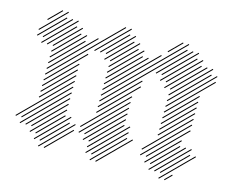

<svg xmlns="http://www.w3.org/2000/svg" viewBox="-112 -953 1403 1156"><g transform="rotate(15 589.5 -375.0)"><path d="M571.4 40 754.3 -142.9 750 -147.1 567.1 35.7ZM535.7 40 718.6 -142.9 714.3 -147.1 531.4 35.7ZM535.7 4.3 718.6 -178.6 714.3 -182.9 531.4 0ZM500 4.3 718.6 -214.3 714.3 -218.6 495.7 0ZM500 -31.4 682.9 -214.3 678.6 -218.6 495.7 -35.7ZM500 -67.1 682.9 -250 678.6 -254.3 495.7 -71.4ZM464.3 -67.1 682.9 -285.7 678.6 -290 460 -71.4ZM464.3 -102.9 682.9 -321.4 678.6 -325.7 460 -107.1ZM428.6 -102.9 682.9 -357.1 678.6 -361.4 424.3 -107.1ZM428.6 -138.6 682.9 -392.9 678.6 -397.1 424.3 -142.9ZM500 -245.7 718.6 -464.3 714.3 -468.6 495.7 -250ZM500 -281.4 718.6 -500 714.3 -504.3 495.7 -285.7ZM500 -317.1 932.9 -750 928.6 -754.3 495.7 -321.4ZM500 -352.9 932.9 -785.7 928.6 -790 495.7 -357.1ZM500 -388.6 790 -678.6 785.7 -682.9 495.7 -392.9ZM500 -424.3 718.6 -642.9 714.3 -647.1 495.7 -428.6ZM500 -460 682.9 -642.9 678.6 -647.1 495.7 -464.3ZM500 -495.7 682.9 -678.6 678.6 -682.9 495.7 -500ZM500 -531.4 647.1 -678.6 642.9 -682.9 495.7 -535.7ZM464.3 -567.1 611.4 -714.3 607.1 -718.6 460 -571.4ZM500 -567.1 647.1 -714.3 642.9 -718.6 495.7 -571.4ZM785.7 -567.1 968.6 -750 964.3 -754.3 781.4 -571.4ZM821.4 -567.1 1004.3 -750 1000 -754.3 817.1 -571.4ZM821.4 -531.4 1004.3 -714.3 1000 -718.6 817.1 -535.7ZM857.1 -531.4 1040 -714.3 1035.7 -718.6 852.9 -535.7ZM857.1 -495.7 1040 -678.6 1035.7 -682.9 852.9 -500ZM892.9 -495.7 1075.7 -678.6 1071.4 -682.9 888.6 -500ZM892.9 -460 1111.4 -678.6 1107.1 -682.9 888.6 -464.3ZM892.9 -424.3 1111.4 -642.9 1107.1 -647.1 888.6 -428.6ZM892.9 -388.6 1147.1 -642.9 1142.9 -647.1 888.6 -392.9ZM892.9 -352.9 1147.1 -607.1 1142.9 -611.4 888.6 -357.1ZM892.9 -317.1 1075.7 -500 1071.4 -504.3 888.6 -321.4ZM892.9 -281.4 1075.7 -464.3 1071.4 -468.6 888.6 -285.7ZM892.9 -245.7 1075.7 -428.6 1071.4 -432.9 888.6 -250ZM892.9 -210 1075.7 -392.9 1071.4 -397.1 888.6 -214.3ZM821.4 -102.9 1075.7 -357.1 1071.4 -361.4 817.1 -107.1ZM857.1 -67.1 1075.7 -285.7 1071.4 -290 852.9 -71.4ZM857.1 -31.4 1040 -214.3 1035.7 -218.6 852.9 -35.7ZM892.9 -31.4 1040 -178.6 1035.7 -182.9 888.6 -35.7ZM821.4 -67.1 1075.7 -321.4 1071.4 -325.7 817.1 -71.4ZM892.9 4.3 1075.7 -178.6 1071.4 -182.9 888.6 0ZM928.6 4.3 1111.4 -178.6 1107.1 -182.9 924.3 0ZM964.3 4.3 1111.4 -142.9 1107.1 -147.1 960 0ZM964.3 40 1147.1 -142.9 1142.9 -147.1 960 35.7ZM1000 40 1040 0 1035.7 -4.3 995.7 35.7ZM464.3 -602.9 611.4 -750 607.1 -754.3 460 -607.1ZM428.6 -602.9 575.7 -750 571.4 -754.3 424.3 -607.1ZM392.9 -602.9 575.7 -785.7 571.4 -790 388.6 -607.1ZM142.9 -388.6 540 -785.7 535.7 -790 138.6 -392.9ZM142.9 -424.3 397.1 -678.6 392.9 -682.9 138.6 -428.6ZM142.9 -460 325.7 -642.9 321.4 -647.1 138.6 -464.3ZM142.9 -495.7 325.7 -678.6 321.4 -682.9 138.6 -500ZM142.9 -531.4 290 -678.6 285.7 -682.9 138.6 -535.7ZM142.9 -567.1 290 -714.3 285.7 -718.6 138.6 -571.4ZM107.1 -567.1 254.3 -714.3 250 -718.6 102.9 -571.4ZM71.4 -567.1 254.3 -750 250 -754.3 67.1 -571.4ZM71.4 -602.9 218.6 -750 214.3 -754.3 67.1 -607.1ZM35.7 -602.9 182.9 -750 178.6 -754.3 31.4 -607.1ZM142.9 -352.9 361.4 -571.4 357.1 -575.7 138.6 -357.1ZM142.9 -317.1 325.7 -500 321.4 -504.3 138.6 -321.4ZM142.9 -281.4 325.7 -464.3 321.4 -468.6 138.6 -285.7ZM142.9 -245.7 325.7 -428.6 321.4 -432.9 138.6 -250ZM71.4 -102.9 325.7 -357.1 321.4 -361.4 67.1 -107.1ZM71.4 -67.1 325.7 -321.4 321.4 -325.7 67.1 -71.4ZM107.1 -67.1 325.7 -285.7 321.4 -290 102.9 -71.4ZM142.9 -67.1 325.7 -250 321.4 -254.3 138.6 -71.4ZM35.7 -102.9 325.7 -392.9 321.4 -397.1 31.4 -107.1ZM142.9 -31.4 325.7 -214.3 321.4 -218.6 138.6 -35.7ZM178.6 -31.4 325.7 -178.6 321.4 -182.9 174.3 -35.7ZM178.6 4.3 361.4 -178.6 357.1 -182.9 174.3 0ZM214.3 4.3 361.4 -142.9 357.1 -147.1 210 0ZM214.3 40 397.1 -142.9 392.9 -147.1 210 35.7ZM250 40 397.1 -107.1 392.9 -111.4 245.7 35.7ZM821.4 -710 897.1 -785.7 892.9 -790 817.1 -714.3ZM35.7 -638.6 182.9 -785.7 178.6 -790 31.4 -642.9ZM71.4 -710 147.1 -785.7 142.9 -790 67.1 -714.3Z"/></g></svg>

Font: Gossip High Needlepoint
Style: Regular
Weight: 100
Width: 7
Designer: Deborah Khodanovich
Version: Version 1.001;Glyphs 3.3.1 (3343)